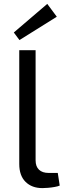

<svg xmlns="http://www.w3.org/2000/svg" viewBox="-20 -958 337 987"><path d="M163 -700V-134Q163 -102 180.5 -85.5Q198 -69 230 -69H277L287 -4Q278 0 261.5 3Q245 6 227.5 7.5Q210 9 198 9Q144 9 111.5 -23Q79 -55 79 -115V-700ZM223 -938 272 -872 80 -752 51 -791Z"/></svg>

Font: Exo 2
Style: Regular
Weight: 400
Designer: Natanael Gama
Foundry: Natanael Gama
Version: Version 2.010